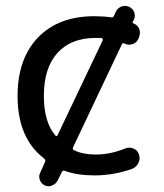

<svg xmlns="http://www.w3.org/2000/svg" viewBox="-20 -612 561 656"><path d="M168.9 -149.4Q173.8 -143.6 176.8 -150.4L331.1 -474.6Q332 -477.5 330.6 -479.5Q329.1 -481.4 326.2 -482.4Q318.4 -482.4 306.6 -482.4Q222.7 -482.4 176.3 -431.2Q129.9 -379.9 129.9 -284.2Q129.9 -195.3 168.9 -149.4ZM360.4 -552.7Q366.2 -551.8 369.1 -557.6L376 -572.3Q381.8 -585 395.5 -589.8Q401.4 -591.8 407.2 -591.8Q414.1 -591.8 420.9 -588.9Q433.6 -583 438.5 -570.3Q443.4 -557.6 437.5 -544.9L433.6 -537.1Q431.6 -533.2 435.5 -532.2Q449.2 -527.3 455.1 -514.6Q458 -507.8 458 -500Q458 -494.1 456.1 -488.3L454.1 -482.4Q449.2 -467.8 434.6 -461.9Q419.9 -456.1 406.2 -462.9Q405.3 -462.9 403.3 -463.9Q398.4 -465.8 396.5 -460.9L229.5 -108.4Q226.6 -101.6 233.4 -98.6Q263.7 -84 306.6 -84Q356.4 -84 407.2 -104.5Q420.9 -110.4 435.1 -105Q449.2 -99.6 454.1 -85.9Q457 -78.1 457 -71.3Q457 -63.5 453.1 -55.7Q446.3 -41 431.6 -35.2Q368.2 -12.7 302.7 -12.7Q244.1 -12.7 201.2 -28.3Q194.3 -31.2 191.4 -24.4L176.8 4.9Q170.9 16.6 158.2 21.5Q152.3 24.4 146.5 24.4Q139.6 24.4 132.8 21.5Q121.1 15.6 116.2 2.9Q111.3 -9.8 117.2 -21.5L133.8 -58.6Q136.7 -65.4 130.9 -70.3Q40 -139.6 40 -284.2Q40 -411.1 109.9 -483.9Q179.7 -556.6 302.7 -556.6Q334 -556.6 360.4 -552.7Z"/></svg>

Font: Gen Jyuu Gothic Regular
Style: Regular
Weight: 400
Designer: [Source Han Sans]
Ryoko NISHIZUKA  (kana & ideographs); Paul D. Hunt (Latin, Greek & Cyrillic); Wenlong ZHANG  (bopomofo
Version: Version 1.002.20150607